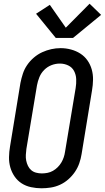

<svg xmlns="http://www.w3.org/2000/svg" viewBox="-20 -1005 564 1033"><path d="M203 8Q175 8 147 2Q119 -4 96.5 -18.5Q74 -33 58.5 -55.5Q43 -78 35.5 -104.5Q28 -131 28.5 -159.5Q29 -188 34 -217L90 -559Q95 -584 103 -608.5Q111 -633 126 -655Q141 -677 162 -695Q183 -713 207 -724Q231 -735 256 -740.5Q281 -746 306 -746Q335 -746 362.5 -738.5Q390 -731 412.5 -716.5Q435 -702 450.5 -680Q466 -658 473.5 -631.5Q481 -605 480.5 -576Q480 -547 475 -518L419 -176Q415 -151 406.5 -126.5Q398 -102 383 -80Q368 -58 347.5 -40Q327 -22 303 -11Q279 0 253.5 4Q228 8 203 8ZM205 -72Q220 -72 235.5 -75Q251 -78 265 -86Q279 -94 290.5 -105.5Q302 -117 310 -130.5Q318 -144 323 -159Q328 -174 330 -189L387 -531Q391 -555 390 -579Q389 -603 378.5 -623Q368 -643 347 -653Q326 -663 302 -663Q279 -663 257 -654.5Q235 -646 218 -629Q201 -612 192 -590Q183 -568 179 -546L122 -204Q120 -188 119 -172Q118 -156 121 -141Q124 -126 130.5 -112.5Q137 -99 148 -89.5Q159 -80 174 -76Q189 -72 205 -72ZM280 -801 174 -931 248 -979 334 -856 462 -985 524 -925 373 -801Z"/></svg>

Font: Iosevka Curly Medium Oblique
Style: Regular
Weight: 500
Italic angle: -9°
Monospace: yes
Designer: Belleve Invis
Foundry: Belleve Invis
Version: Version 11.1.0; ttfautohint (v1.8.3)